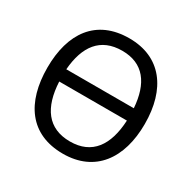

<svg xmlns="http://www.w3.org/2000/svg" viewBox="-162 -887 1060 1059"><g transform="rotate(30 368.0 -357.5)"><path d="M678 -358C678 -580 571 -725 369 -725C158 -725 57 -578 57 -359C57 -138 158 10 368 10C571 10 678 -137 678 -358ZM369 -646C505 -646 571 -555 582 -403H152C164 -555 231 -646 369 -646ZM368 -68C227 -68 160 -164 152 -325H583C575 -164 508 -68 368 -68Z"/></g></svg>

Font: Noto Sans Thai
Style: Regular
Weight: 400
Designer: Monotype Design Team
Foundry: Monotype Imaging Inc.
Version: Version 1.901